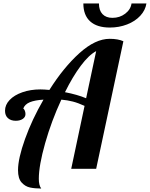

<svg xmlns="http://www.w3.org/2000/svg" viewBox="-20 -974 865 1108"><path d="M500.5 -850.5C526.8 -826.8 564.7 -815 614 -815C649.3 -815 682.5 -821 713.5 -833C744.5 -845 769.8 -861.7 789.5 -883C809.2 -904.3 821 -928 825 -954H739C735.7 -930.7 723.5 -911 702.5 -895C681.5 -879 657 -871 629 -871C604.3 -871 585.2 -878.2 571.5 -892.5C557.8 -906.8 551 -927.3 551 -954H461C461 -908.7 474.2 -874.2 500.5 -850.5ZM153 108C171.7 112 193.3 114 218 114C208.7 102 204 83.3 204 58C204 6.7 216.2 -61.8 240.5 -147.5C264.8 -233.2 296 -317 334 -399C357.3 -397 379.3 -393.3 400 -388C420.7 -382.7 443.3 -374.3 468 -363L391 0H535L692 -736C671.3 -745.3 645 -750 613 -750C557.7 -750 499.5 -722.5 438.5 -667.5C377.5 -612.5 319.7 -541.7 265 -455C244.3 -457 227 -458 213 -458C175 -458 140.3 -452.5 109 -441.5C77.7 -430.5 53.2 -415.7 35.5 -397C17.8 -378.3 9 -357.7 9 -335C9 -316.3 14.7 -302 26 -292C37.3 -282 52.3 -277 71 -277C87 -277 100.3 -280.5 111 -287.5C121.7 -294.5 127 -304 127 -316C127 -323.3 125.5 -330.3 122.5 -337C119.5 -343.7 116.7 -347 114 -347C120 -363.7 132.7 -376 152 -384C171.3 -392 197.7 -397 231 -399C187 -323 151.5 -247.3 124.5 -172C97.5 -96.7 84 -36.7 84 8C84 40 90.8 63.7 104.5 79C118.2 94.3 134.3 104 153 108ZM535 -679 477 -407C443.7 -421 403 -432.7 355 -442C384.3 -501.3 414.5 -551.8 445.5 -593.5C476.5 -635.2 506.3 -663.7 535 -679Z"/></svg>

Font: DonutKreme
Style: Regular
Weight: 400
Designer: Impallari Type
Foundry: Impallari Type
Version: Version 2.100